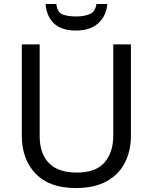

<svg xmlns="http://www.w3.org/2000/svg" viewBox="-20 -938 771 968"><path d="M640 -252Q640 -178 610 -118.5Q580 -59 518.5 -24.5Q457 10 362 10Q229 10 159.5 -62.5Q90 -135 90 -254V-714H180V-251Q180 -164 226.5 -116Q273 -68 367 -68Q464 -68 507.5 -119.5Q551 -171 551 -252V-714H640ZM521 -918Q516 -858 475.5 -821Q435 -784 363 -784Q289 -784 251.5 -820.5Q214 -857 210 -918H264Q269 -877 294 -866Q319 -855 365 -855Q404 -855 432.5 -867Q461 -879 466 -918Z"/></svg>

Font: Noto Sans Ogham
Style: Regular
Weight: 400
Designer: Monotype Design Team
Foundry: Monotype Imaging Inc.
Version: Version 2.001; ttfautohint (v1.8.4.7-5d5b)